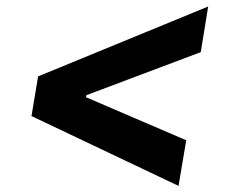

<svg xmlns="http://www.w3.org/2000/svg" viewBox="-20 -594 713 605"><path d="M542.6 -8.2 79.2 -228.3 100.1 -353.3 636 -573.5 612.6 -429.7 252.1 -294 251.1 -287.6 566.8 -152Z"/></svg>

Font: Linik Sans
Style: Bold Italic
Weight: 700
Italic angle: 9°
Designer: Fonts by Rasmus Andersson / Changes by Cristiano Sobral with parts from Marc Monis
Foundry: rsms
Version: Version 3.020; ttfautohint (v1.6)